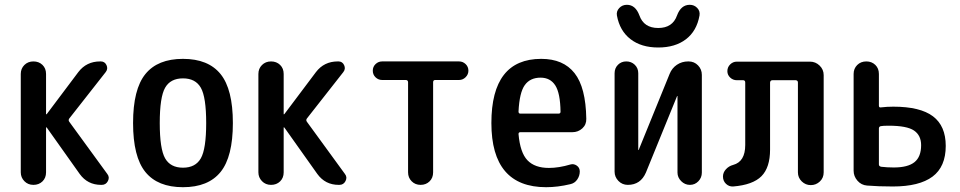

<svg xmlns="http://www.w3.org/2000/svg" viewBox="-20 -778 4040 808"><path d="M67.4 -52.7V-466.8Q67.4 -489.3 82.5 -504.4Q97.7 -519.5 120.6 -519.5Q143.6 -519.5 158.7 -504.9Q173.8 -490.2 173.8 -466.8V-297.9Q173.8 -296.9 174.8 -296.9L176.8 -297.9L309.6 -474.6Q343.8 -519.5 401.4 -519.5H404.3Q420.9 -519.5 428.2 -503.9Q435.5 -488.3 424.8 -474.6L271.5 -279.3Q266.6 -272.5 271.5 -265.6L431.6 -45.9Q442.4 -32.2 434.1 -16.1Q425.8 0 408.2 0H405.3Q348.6 0 315.4 -45.9L176.8 -241.2Q175.8 -242.2 174.8 -242.2Q173.8 -242.2 173.8 -241.2V-52.7Q173.8 -29.3 158.7 -14.6Q143.6 0 120.6 0Q97.7 0 82.5 -15.6Q67.4 -31.2 67.4 -52.7Z M825.2 -408.7Q802.7 -448.2 750 -448.2Q697.3 -448.2 674.8 -408.7Q652.3 -369.1 652.3 -260.3Q652.3 -151.4 674.8 -111.8Q697.3 -72.3 750 -72.3Q802.7 -72.3 825.2 -111.8Q847.7 -151.4 847.7 -260.3Q847.7 -369.1 825.2 -408.7ZM908.2 -54.2Q856.4 9.8 750 9.8Q643.6 9.8 591.8 -54.2Q540 -118.2 540 -260.3Q540 -402.3 591.8 -466.3Q643.6 -530.3 750 -530.3Q856.4 -530.3 908.2 -466.3Q960 -402.3 960 -260.3Q960 -118.2 908.2 -54.2Z M1067.4 -52.7V-466.8Q1067.4 -489.3 1082.5 -504.4Q1097.7 -519.5 1120.6 -519.5Q1143.6 -519.5 1158.7 -504.9Q1173.8 -490.2 1173.8 -466.8V-297.9Q1173.8 -296.9 1174.8 -296.9L1176.8 -297.9L1309.6 -474.6Q1343.8 -519.5 1401.4 -519.5H1404.3Q1420.9 -519.5 1428.2 -503.9Q1435.5 -488.3 1424.8 -474.6L1271.5 -279.3Q1266.6 -272.5 1271.5 -265.6L1431.6 -45.9Q1442.4 -32.2 1434.1 -16.1Q1425.8 0 1408.2 0H1405.3Q1348.6 0 1315.4 -45.9L1176.8 -241.2Q1175.8 -242.2 1174.8 -242.2Q1173.8 -242.2 1173.8 -241.2V-52.7Q1173.8 -29.3 1158.7 -14.6Q1143.6 0 1120.6 0Q1097.7 0 1082.5 -15.6Q1067.4 -31.2 1067.4 -52.7Z M1587.9 -441.4Q1572.3 -441.4 1560.5 -452.6Q1548.8 -463.9 1548.8 -480.5Q1548.8 -497.1 1560.5 -508.3Q1572.3 -519.5 1587.9 -519.5H1912.1Q1927.7 -519.5 1939.5 -508.3Q1951.2 -497.1 1951.2 -480.5Q1951.2 -464.8 1939.5 -453.1Q1927.7 -441.4 1912.1 -441.4H1811.5Q1802.7 -441.4 1802.7 -431.6V-52.7Q1802.7 -29.3 1787.6 -14.6Q1772.5 0 1750 0Q1727.5 0 1712.4 -15.1Q1697.3 -30.3 1697.3 -52.7V-431.6Q1697.3 -440.4 1688.5 -441.4Z M2254.9 -451.2Q2210.9 -451.2 2188.5 -419.9Q2166 -388.7 2162.1 -308.6Q2162.1 -299.8 2169.9 -299.8H2330.1Q2338.9 -299.8 2338.9 -307.6Q2337.9 -385.7 2316.9 -418.5Q2295.9 -451.2 2254.9 -451.2ZM2278.3 9.8Q2047.9 9.8 2047.9 -260.3Q2047.9 -530.3 2257.8 -530.3Q2350.6 -530.3 2397.9 -470.2Q2445.3 -410.2 2447.3 -278.3Q2448.2 -253.9 2430.7 -237.8Q2413.1 -221.7 2388.7 -221.7H2169.9Q2162.1 -221.7 2162.1 -213.9Q2168.9 -135.7 2199.7 -103.5Q2230.5 -71.3 2290 -71.3Q2332 -71.3 2380.9 -85.9Q2394.5 -89.8 2407.2 -81.1Q2419.9 -72.3 2419.9 -56.6Q2419.9 -38.1 2409.2 -22.5Q2398.4 -6.8 2379.9 -2.9Q2327.1 9.8 2278.3 9.8Z M2622.1 0Q2598.6 0 2582.5 -16.6Q2566.4 -33.2 2566.4 -55.7V-469.7Q2566.4 -491.2 2580.6 -505.4Q2594.7 -519.5 2615.7 -519.5Q2636.7 -519.5 2651.4 -505.4Q2666 -491.2 2666 -469.7V-147.5Q2666 -146.5 2667 -146.5Q2668 -146.5 2668 -147.5L2797.9 -466.8Q2807.6 -491.2 2828.6 -505.4Q2849.6 -519.5 2876 -519.5H2877.9Q2901.4 -519.5 2917.5 -502.9Q2933.6 -486.3 2933.6 -462.9V-51.8Q2933.6 -30.3 2918.9 -15.1Q2904.3 0 2883.3 0Q2862.3 0 2846.7 -15.6Q2831.1 -31.2 2831.1 -51.8V-373Q2831.1 -374 2830.1 -374Q2829.1 -374 2829.1 -373L2698.2 -51.8Q2675.8 0 2622.1 0ZM2829.1 -712.9Q2845.7 -757.8 2882.8 -757.8Q2901.4 -757.8 2914.1 -744.6Q2926.8 -731.4 2923.8 -712.9Q2912.1 -647.5 2866.7 -612.8Q2821.3 -578.1 2750 -578.1Q2678.7 -578.1 2633.3 -613.3Q2587.9 -648.4 2576.2 -712.9Q2573.2 -730.5 2585.9 -744.1Q2598.6 -757.8 2618.2 -757.8Q2654.3 -757.8 2670.9 -712.9Q2689.5 -660.2 2750 -660.2Q2810.5 -660.2 2829.1 -712.9Z M3065.4 6.8Q3047.9 7.8 3035.2 -4.4Q3022.5 -16.6 3022.5 -35.2Q3022.5 -51.8 3034.7 -65.4Q3046.9 -79.1 3065.4 -84Q3116.2 -97.7 3116.2 -168V-430.7Q3116.2 -439.5 3108.4 -440.4H3081.1Q3064.5 -440.4 3052.7 -451.7Q3041 -462.9 3041 -478.5Q3041 -495.1 3052.7 -506.8Q3064.5 -518.6 3081.1 -518.6H3388.7Q3412.1 -518.6 3429.2 -502Q3446.3 -485.4 3446.3 -461.9V-52.7Q3446.3 -29.3 3430.2 -14.2Q3414.1 1 3392.1 1Q3370.1 1 3354 -14.6Q3337.9 -30.3 3337.9 -52.7V-430.7Q3337.9 -439.5 3329.1 -440.4H3230.5Q3221.7 -440.4 3220.7 -430.7V-148.4Q3220.7 -73.2 3184.6 -36.6Q3148.4 0 3065.4 6.8Z M3678.7 -237.3V-85.9Q3678.7 -78.1 3688.5 -76.2Q3712.9 -73.2 3741.2 -73.2Q3800.8 -73.2 3828.6 -95.7Q3856.4 -118.2 3856.4 -167Q3856.4 -208 3826.7 -228.5Q3796.9 -249 3719.7 -249Q3696.3 -249 3686.5 -247.1Q3678.7 -245.1 3678.7 -237.3ZM3628.9 2.9Q3604.5 1 3588.4 -17.6Q3572.3 -36.1 3572.3 -59.6V-466.8Q3572.3 -489.3 3587.4 -504.4Q3602.5 -519.5 3626 -519.5Q3648.4 -519.5 3663.6 -504.9Q3678.7 -490.2 3678.7 -466.8V-333Q3678.7 -324.2 3688.5 -326.2Q3712.9 -329.1 3739.3 -329.1Q3852.5 -329.1 3906.2 -288.6Q3960 -248 3960 -164.1Q3960 -76.2 3904.3 -34.7Q3848.6 6.8 3737.3 6.8Q3676.8 6.8 3628.9 2.9Z"/></svg>

Font: Rounded Mgen+ 1mn medium
Style: Regular
Weight: 500
Designer: [Source Han Sans]
Ryoko NISHIZUKA  (kana & ideographs); Paul D. Hunt (Latin, Greek & Cyrillic); Wenlong ZHANG  (bopomofo
Version: Version 1.059.20150602